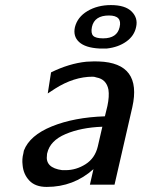

<svg xmlns="http://www.w3.org/2000/svg" viewBox="-20 -727 558 756"><path d="M275 -620Q285 -660 324.5 -683.5Q364 -707 417 -707Q473 -707 498.5 -681.5Q524 -656 516 -621Q509 -586 477.5 -563.5Q446 -541 401 -536H371Q316 -539 291.5 -561.5Q267 -584 275 -620ZM342 -621Q337 -596 347 -586Q357 -576 386 -576Q441 -576 451 -620Q462 -666 409 -666Q352 -666 342 -621ZM72 -123Q72 -126 74 -134Q97 -194 184.5 -229.5Q272 -265 393 -269L403 -310Q411 -348 407 -374Q399 -415 360 -422Q352 -425 345 -425Q271 -425 197 -378L168 -359L181 -442Q252 -477 320 -484Q354 -486 369 -485Q540 -479 501 -305L431 0H334L348 -61Q270 9 164 9Q119 9 95.5 -16Q72 -41 69 -77Q66 -101 72 -123ZM166 -124Q165 -122 165 -117Q157 -66 225 -57H238Q280 -57 317 -80.5Q354 -104 365 -150L383 -228Q299 -225 238 -199Q177 -173 166 -124Z"/></svg>

Font: Coval
Style: Italic
Weight: 400
Foundry: Context Ltd
Version: Version 001.000